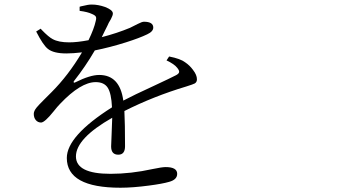

<svg xmlns="http://www.w3.org/2000/svg" viewBox="-20 -792 1540 863"><path d="M521.5 51.8Q280.3 51.8 280.3 -82Q280.3 -180.7 483.4 -309.6Q480.5 -372.1 464.4 -397.5Q448.2 -422.9 410.2 -422.9Q342.8 -422.9 250 -325.2Q239.3 -314.5 220.7 -291Q181.6 -242.2 165 -241.2Q150.4 -241.2 141.1 -252Q131.8 -262.7 131.8 -280.3Q131.8 -293 144.5 -308.6Q152.3 -318.4 176.8 -342.8Q199.2 -364.3 211.9 -377.9Q287.1 -453.1 348.6 -556.6Q307.6 -551.8 278.3 -551.8Q220.7 -551.8 195.3 -572.3Q173.8 -588.9 142.6 -650.4L163.1 -663.1Q165 -661.1 167 -658.2Q199.2 -625 216.8 -616.2Q243.2 -601.6 291 -601.6Q327.1 -601.6 377.9 -611.3Q403.3 -664.1 410.2 -697.3Q414.1 -710.9 410.6 -717.3Q407.2 -723.6 392.6 -729.5Q375 -738.3 337.9 -743.2V-761.7Q339.8 -762.7 344.7 -763.7Q379.9 -772.5 393.6 -771.5Q420.9 -771.5 452.1 -760.7Q487.3 -747.1 487.3 -731.4Q487.3 -722.7 478.5 -706.1Q472.7 -696.3 468.8 -689.5Q464.8 -679.7 451.2 -653.3Q442.4 -634.8 437.5 -625Q505.9 -642.6 564.5 -667Q581.1 -674.8 599.6 -684.6Q618.2 -694.3 627 -694.3Q668.9 -694.3 668.9 -668Q668.9 -650.4 641.6 -637.7Q607.4 -621.1 545.9 -601.6Q474.6 -579.1 406.2 -565.4Q364.3 -493.2 312.5 -427.7Q309.6 -423.8 311.5 -421.4Q313.5 -418.9 318.4 -421.9Q384.8 -455.1 425.8 -455.1Q518.6 -455.1 534.2 -339.8Q578.1 -363.3 673.8 -407.2Q745.1 -440.4 771.5 -454.1Q784.2 -460.9 785.2 -468.3Q786.1 -475.6 776.4 -487.3Q763.7 -503.9 728.5 -520.5L740.2 -538.1Q791 -528.3 812.5 -511.7Q833 -498 847.7 -477.5Q865.2 -455.1 865.2 -435.5Q865.2 -422.9 855.5 -417Q848.6 -413.1 817.4 -403.3Q670.9 -359.4 539.1 -293Q542 -237.3 542 -134.8Q542 -96.7 511.7 -96.7Q479.5 -96.7 479.5 -133.8Q479.5 -144.5 481.4 -181.6Q483.4 -234.4 484.4 -262.7Q321.3 -169.9 321.3 -88.9Q321.3 -10.7 476.6 -10.7Q568.4 -10.7 666 -32.2Q708 -41 724.6 -41Q776.4 -41 776.4 -10.7Q776.4 15.6 740.2 25.4Q710 34.2 650.4 42Q577.1 51.8 521.5 51.8Z"/></svg>

Font: Bpmf GenYo Min R
Style: R
Weight: 400
Foundry: But Ko
Version: Version 1.320